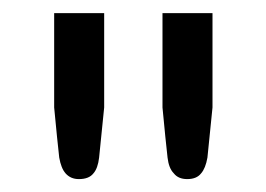

<svg xmlns="http://www.w3.org/2000/svg" viewBox="-20 -737 410 296"><path d="M140.6 -716.8Q140.6 -680.7 140.6 -571.3Q138.7 -551.8 132.8 -494.1Q130.9 -477.5 124 -469.7Q117.2 -460.9 101.6 -460.9Q88.9 -460.9 81.1 -469.7Q74.2 -477.5 71.3 -494.1Q68.4 -519.5 63.5 -571.3Q63.5 -607.4 63.5 -716.8Q83 -716.8 140.6 -716.8ZM307.6 -716.8Q307.6 -680.7 307.6 -571.3Q305.7 -551.8 299.8 -494.1Q296.9 -477.5 290 -469.7Q283.2 -460.9 268.6 -460.9Q254.9 -460.9 248 -469.7Q240.2 -477.5 238.3 -494.1Q235.4 -519.5 230.5 -571.3Q230.5 -607.4 230.5 -716.8Q249 -716.8 307.6 -716.8Z"/></svg>

Font: Lato
Style: Regular
Weight: 400
Designer: Lukasz Dziedzic with Adam Twardoch and Botio Nikoltchev
Version: Version 2.015; 2015-08-06; http://www.latofonts.com/